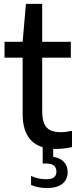

<svg xmlns="http://www.w3.org/2000/svg" viewBox="-20 -760 402 992"><path d="M255 9V50.5Q291 55.5 310.2 76.2Q329.5 97 329.5 130Q329.5 168 302 189.8Q274.5 211.5 222.5 211.5Q200.5 211.5 179 207.5Q157.5 203.5 140.5 195.5V149Q176.5 166 219.5 166Q246 166 258.8 156.2Q271.5 146.5 271.5 126.5Q271.5 85 218.5 85H200.5V0.5Q97 -30.5 97 -172V-462H3.5V-544H97L114 -740H198V-544H346V-462H198V-187Q198 -146 208.2 -122Q218.5 -98 239.2 -87.5Q260 -77 294 -77Q318 -77 352 -84V0Q310.5 9.5 270 9.5Q260 9.5 255 9Z"/></svg>

Font: Encode Sans Semi Condensed Medium
Style: Regular
Weight: 500
Width: 4
Designer: Multiple Designers
Foundry: Impallari Type
Version: Version 2.000